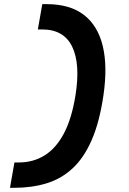

<svg xmlns="http://www.w3.org/2000/svg" viewBox="-20 -811 626 929"><path d="M28.3 97.7 49.8 -24.9H70.8Q140.6 -24.9 195.8 -59.1Q251 -93.3 289.1 -165Q327.1 -236.8 345.2 -349.6Q369.6 -501.5 329.3 -585Q289.1 -668.5 184.1 -668.5H163.1L184.6 -791H205.6Q317.9 -791 385.5 -739.3Q453.1 -687.5 477.1 -588.9Q501 -490.2 480.5 -349.6Q461.4 -219.2 423.3 -132.6Q385.3 -45.9 330.1 4.6Q274.9 55.2 204.1 76.4Q133.3 97.7 49.3 97.7Z"/></svg>

Font: Cascadia Code PL
Style: Italic
Weight: 400
Italic angle: -10°
Monospace: yes
Designer: Aaron Bell
Foundry: Saja Typeworks
Version: Version 2404.023